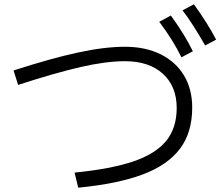

<svg xmlns="http://www.w3.org/2000/svg" viewBox="-20 -866 1040 891"><path d="M932 -655Q872 -760 827 -818L880 -846Q944 -757 983 -682ZM822 -600Q783 -680 719 -765L773 -794Q838 -704 875 -628ZM43 -539Q216 -595 340.5 -622Q465 -649 560 -649Q655 -649 725.5 -614Q796 -579 834 -515.5Q872 -452 872 -367Q872 -251 815 -175.5Q758 -100 642.5 -56.5Q527 -13 343 5L326 -65Q496 -82 599 -117Q702 -152 751 -212Q800 -272 800 -365Q800 -465 736 -523.5Q672 -582 560 -582Q472 -582 354.5 -555Q237 -528 64 -472Z"/></svg>

Font: IBM Plex Sans JP
Style: Regular
Weight: 400
Designer: Mike Abbink; Paul van der Laan; Pieter van Rosmalen; Wujin Sim; Yejin Wi; Jinhee Kim; Boomi Park; Yona Kim; Kichan Ma
Foundry: Sandoll Inc.
Version: Version 1.000